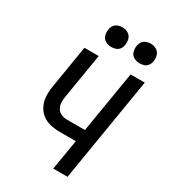

<svg xmlns="http://www.w3.org/2000/svg" viewBox="-229 -1067 1033 1174"><g transform="rotate(30 288.0 -480.0)"><path d="M344 0H445L566 -735H466L394 -301H267Q246 -301 227 -309Q208 -317 197.5 -334.5Q187 -352 185.5 -373.5Q184 -395 188 -416L241 -735H140L90 -430Q84 -396 86 -362Q88 -328 102 -298.5Q116 -269 141.5 -249Q167 -229 200 -221.5Q233 -214 267 -214H380ZM479 -821Q494 -821 509.5 -826Q525 -831 535 -844.5Q545 -858 547 -873Q551 -896 545 -917Q539 -938 520 -949Q501 -960 479 -960Q464 -960 448.5 -954.5Q433 -949 423 -935.5Q413 -922 411 -907Q407 -885 413 -863.5Q419 -842 438 -831.5Q457 -821 479 -821ZM279 -821Q294 -821 309.5 -826Q325 -831 335 -844.5Q345 -858 347 -873Q351 -896 345 -917Q339 -938 320 -949Q301 -960 279 -960Q264 -960 248.5 -954.5Q233 -949 223 -935.5Q213 -922 211 -907Q207 -885 213 -863.5Q219 -842 238 -831.5Q257 -821 279 -821Z"/></g></svg>

Font: Iosevka Sparkle Medium Oblique
Style: Regular
Weight: 500
Italic angle: -9°
Designer: Belleve Invis
Foundry: Belleve Invis
Version: Version 4.5.0; ttfautohint (v1.8.3)